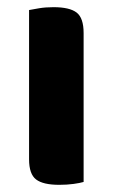

<svg xmlns="http://www.w3.org/2000/svg" viewBox="-20 -508 314 535"><path d="M213 -1Q203 2 185 4.5Q167 7 145 7Q100 7 80.5 -8Q61 -23 61 -64V-480Q71 -482 89 -485Q107 -488 129 -488Q174 -488 193.5 -473Q213 -458 213 -416V-1Z"/></svg>

Font: Baloo Thambi 2
Style: Bold
Weight: 700
Designer: Aadarsh Rajan and Ek Type
Foundry: Ek Type
Version: Version 1.640;hotconv 1.0.111;makeotfexe 2.5.65597; ttfautoh